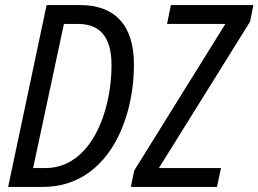

<svg xmlns="http://www.w3.org/2000/svg" viewBox="-20 -734 1015 754"><path d="M12 0H148C398 0 506 -255 506 -481C506 -636 430 -714 296 -714H163ZM494 0H832L848 -74H604L962 -649L975 -714H651L636 -640H865L507 -64ZM158 -74H110L231 -640H286C371 -640 418 -591 418 -478C418 -293 336 -74 158 -74Z"/></svg>

Font: Noto Sans Condensed
Style: Italic
Weight: 400
Width: 3
Italic angle: -12°
Designer: Monotype Design Team
Foundry: Monotype Imaging Inc.
Version: Version 2.013